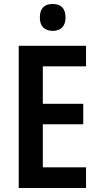

<svg xmlns="http://www.w3.org/2000/svg" viewBox="-20 -944 498 964"><path d="M245 -924C204 -924 180 -903 180 -856C180 -811 205 -789 245 -789C284 -789 309 -811 309 -856C309 -902 286 -924 245 -924ZM412 0V-104H195V-320H398V-423H195V-611H412V-714H74V0Z"/></svg>

Font: Noto Sans Lao UI Cond SemBd
Style: Regular
Weight: 600
Width: 3
Designer: Monotype Design Team
Foundry: Monotype Imaging Inc.
Version: Version 2.000